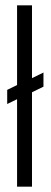

<svg xmlns="http://www.w3.org/2000/svg" viewBox="-20 -700 190 720"><path d="M44 0V-328L7 -310V-363L44 -381V-680H100V-407L143 -428V-375L100 -354V0Z"/></svg>

Font: Bricolage Grotesque 48pt Condensed ExtraLight
Style: Regular
Weight: 200
Width: 3
Designer: Mathieu Triay
Foundry: Atelier Triay
Version: Version 1.000; ttfautohint (v1.8.4.7-5d5b);gftools[0.9.32]